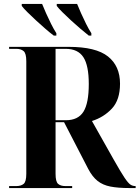

<svg xmlns="http://www.w3.org/2000/svg" viewBox="-20 -951 706 971"><path d="M26 0V-10H63Q86 -10 99.5 -21Q113 -32 113 -72V-641Q113 -681 99.5 -692.5Q86 -704 63 -704H26V-714H328Q465 -714 526 -665.5Q587 -617 587 -528Q587 -446 546 -402Q505 -358 445 -339L555 -144Q590 -82 609 -53.5Q628 -25 639.5 -17.5Q651 -10 664 -10H666V0H634Q577 0 538.5 -7.5Q500 -15 473.5 -36Q447 -57 426 -97L304 -333H261V-72Q261 -32 274 -21Q287 -10 310 -10H345V0ZM313 -343Q375 -343 402 -386Q429 -429 429 -526Q429 -620 401.5 -662Q374 -704 312 -704H261V-343ZM252 -771Q233 -785 209.5 -805.5Q186 -826 162 -848Q138 -870 118.5 -889.5Q99 -909 90 -921V-931H193Q201 -911 213 -884Q225 -857 238.5 -830Q252 -803 265 -783V-771ZM429 -771Q411 -785 387 -805.5Q363 -826 339 -848Q315 -870 295.5 -889.5Q276 -909 267 -921V-931H370Q378 -911 390 -884Q402 -857 415.5 -830Q429 -803 442 -783V-771Z"/></svg>

Font: Noto Serif Display SemiCondensed
Style: Bold
Weight: 700
Width: 4
Designer: Monotype Design Team
Foundry: Monotype Imaging Inc.
Version: Version 2.009